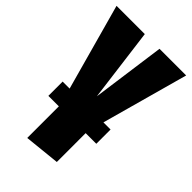

<svg xmlns="http://www.w3.org/2000/svg" viewBox="-242 -620 932 932"><g transform="rotate(45 224.0 -154.0)"><path d="M463 -534 340 -89H389V9H316V207L132 226V9H60V-89H108L-15 -534H179L228 -156L280 -534Z"/></g></svg>

Font: Fira Sans Extra Condensed Black
Style: Regular
Weight: 900
Width: 1
Designer: Carrois Corporate & Edenspiekermann AG
Foundry: Carrois Corporate GbR & Edenspiekermann AG
Version: Version 4.203